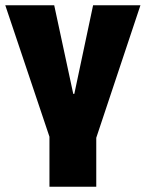

<svg xmlns="http://www.w3.org/2000/svg" viewBox="-43 -526 551 726"><path d="M144 180V-9L-23 -506H162L234 -171H238L309 -506H488L321 -5V180Z"/></svg>

Font: Nunito Sans 7pt Condensed Black
Style: Regular
Weight: 900
Width: 3
Designer: Vernon Adams
Foundry: Vernon Adams
Version: Version 3.101;gftools[0.9.27]